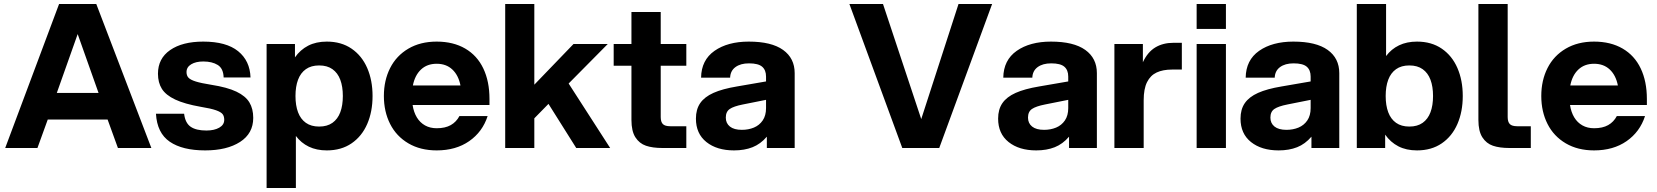

<svg xmlns="http://www.w3.org/2000/svg" viewBox="-20 -740 8283 960"><path d="M275.4 -720H461.4L736.8 0H569.6L518 -142.4H218.8L167.2 0H6ZM472.8 -275.2 368.4 -569.6 264 -275.2Z M759.8 -171.2H900.6Q906 -125.2 933.2 -106.3Q960.4 -87.4 1011.8 -87.4Q1051.2 -87.4 1076.2 -101.6Q1101.2 -115.8 1101.2 -140.8Q1101.2 -158.6 1093.1 -169.2Q1085 -179.8 1060 -188.7Q1035 -197.6 983.4 -206Q902.8 -220.2 856 -242.3Q809.2 -264.4 789.5 -295.6Q769.8 -326.8 769.8 -371.4Q769.8 -447.4 830.8 -489.7Q891.8 -532 996.2 -532Q1111.4 -532 1170.6 -484Q1229.8 -436 1232.6 -352.8H1098.2Q1096.8 -397.6 1068.8 -415.1Q1040.8 -432.6 996.2 -432.6Q959.2 -432.6 935.9 -418.5Q912.6 -404.4 912.6 -379.6Q912.6 -361.8 922.7 -351.2Q932.8 -340.6 959.2 -332.4Q985.6 -324.2 1036.8 -316Q1116.4 -303.6 1162 -281.8Q1207.6 -260 1226.9 -228.1Q1246.2 -196.2 1246.2 -150.6Q1246.2 -72.8 1180.4 -30.4Q1114.6 12 1005.8 12Q892.2 12 828.8 -31.4Q765.4 -74.8 759.8 -171.2Z M1842.8 -260Q1842.8 -181.6 1816.1 -120.1Q1789.4 -58.6 1737.9 -23.3Q1686.4 12 1614 12Q1563 12 1524.3 -6.6Q1485.6 -25.2 1459.4 -60.2V200H1313V-520H1454.8V-453.2Q1481.4 -491.2 1520.9 -511.6Q1560.4 -532 1614 -532Q1686.4 -532 1737.9 -496.7Q1789.4 -461.4 1816.1 -399.9Q1842.8 -338.4 1842.8 -260ZM1457.4 -260Q1457.4 -212.8 1470.2 -178.7Q1483 -144.6 1509.3 -125.9Q1535.6 -107.2 1575.8 -107.2Q1616 -107.2 1642.3 -125.9Q1668.6 -144.6 1681.4 -178.7Q1694.2 -212.8 1694.2 -260Q1694.2 -307.2 1681.4 -341.3Q1668.6 -375.4 1642.3 -394.1Q1616 -412.8 1575.8 -412.8Q1535.6 -412.8 1509.3 -394.1Q1483 -375.4 1470.2 -341.3Q1457.4 -307.2 1457.4 -260Z M1899.4 -260Q1899.4 -338 1930.6 -399.7Q1961.8 -461.4 2021.8 -496.7Q2081.8 -532 2163.4 -532Q2246.2 -532 2305.9 -497.3Q2365.6 -462.6 2396.5 -397.9Q2427.4 -333.2 2427.4 -245V-215H2043Q2048.6 -178.8 2064.3 -152.9Q2080 -127 2105.2 -112.9Q2130.4 -98.8 2163.4 -98.8Q2206 -98.8 2233.8 -114.5Q2261.6 -130.2 2277.2 -159.8H2418.2Q2392.6 -80.6 2326 -34.3Q2259.4 12 2163.4 12Q2081.8 12 2021.8 -23.3Q1961.8 -58.6 1930.6 -120.3Q1899.4 -182 1899.4 -260ZM2163.4 -421.2Q2115.6 -421.2 2085 -392.4Q2054.4 -363.6 2044.4 -312.6H2282.4Q2272.4 -363.6 2241.8 -392.4Q2211.2 -421.2 2163.4 -421.2Z M2506 -720H2651.6V-316.6L2847.6 -520H3018.8L2823.2 -322.4L3030.8 0H2861.2L2722.4 -220.6L2651.6 -148.4V0H2506Z M3137.2 -140.2V-411.2H3048.4V-520H3137.2V-680H3283.6V-520H3411.6V-411.2H3283.6V-155Q3283.6 -130.6 3294.2 -119.7Q3304.8 -108.8 3331.6 -108.8H3411.6V0H3292.2Q3243 0 3209.9 -11.3Q3176.8 -22.6 3157 -53.4Q3137.2 -84.2 3137.2 -140.2Z M3459.6 -147Q3459.6 -193.2 3481 -224.3Q3502.4 -255.4 3547.2 -275.5Q3592 -295.6 3665.2 -307.8L3810.2 -332.8V-357.2Q3810.2 -389.6 3790.8 -406.4Q3771.4 -423.2 3725 -423.2Q3682.6 -423.2 3657.2 -404.5Q3631.8 -385.8 3630.6 -351.6H3485.4Q3486.6 -439.6 3552.6 -485.8Q3618.6 -532 3723.8 -532Q3837.4 -532 3895.4 -490.4Q3953.4 -448.8 3953.4 -374.2V0H3814.2V-56.6Q3782.8 -19.8 3742.6 -3.9Q3702.4 12 3650 12Q3564.4 12 3512 -29.8Q3459.6 -71.6 3459.6 -147ZM3810.2 -199.4V-240.8L3694 -217.6Q3648.6 -208.6 3628.8 -195.1Q3609 -181.6 3609 -152Q3609 -123.6 3629.6 -107.2Q3650.2 -90.8 3689.4 -90.8Q3722.2 -90.8 3749.5 -102.1Q3776.8 -113.4 3793.5 -137.8Q3810.2 -162.2 3810.2 -199.4Z M4227 -720H4395L4586.2 -144.6L4772.6 -720H4940.6L4676.2 0H4491.4Z M4970.6 -147Q4970.6 -193.2 4992 -224.3Q5013.4 -255.4 5058.2 -275.5Q5103 -295.6 5176.2 -307.8L5321.2 -332.8V-357.2Q5321.2 -389.6 5301.8 -406.4Q5282.4 -423.2 5236 -423.2Q5193.6 -423.2 5168.2 -404.5Q5142.8 -385.8 5141.6 -351.6H4996.4Q4997.6 -439.6 5063.6 -485.8Q5129.6 -532 5234.8 -532Q5348.4 -532 5406.4 -490.4Q5464.4 -448.8 5464.4 -374.2V0H5325.2V-56.6Q5293.8 -19.8 5253.6 -3.9Q5213.4 12 5161 12Q5075.4 12 5023 -29.8Q4970.6 -71.6 4970.6 -147ZM5321.2 -199.4V-240.8L5205 -217.6Q5159.6 -208.6 5139.8 -195.1Q5120 -181.6 5120 -152Q5120 -123.6 5140.6 -107.2Q5161.2 -90.8 5200.4 -90.8Q5233.2 -90.8 5260.5 -102.1Q5287.8 -113.4 5304.5 -137.8Q5321.2 -162.2 5321.2 -199.4Z M5552 -520H5694.4V-428.8Q5718 -479.6 5756.4 -502.8Q5794.8 -526 5847.2 -526H5889.2V-392.2H5840.4Q5794.6 -392.2 5763.3 -377.6Q5732 -363 5715.2 -329.3Q5698.4 -295.6 5698.4 -238.4V0H5552Z M5963.2 -520H6109.6V0H5963.2ZM5963.2 -720H6109.6V-595.2H5963.2Z M6182.6 -147Q6182.6 -193.2 6204 -224.3Q6225.4 -255.4 6270.2 -275.5Q6315 -295.6 6388.2 -307.8L6533.2 -332.8V-357.2Q6533.2 -389.6 6513.8 -406.4Q6494.4 -423.2 6448 -423.2Q6405.6 -423.2 6380.2 -404.5Q6354.8 -385.8 6353.6 -351.6H6208.4Q6209.6 -439.6 6275.6 -485.8Q6341.6 -532 6446.8 -532Q6560.4 -532 6618.4 -490.4Q6676.4 -448.8 6676.4 -374.2V0H6537.2V-56.6Q6505.8 -19.8 6465.6 -3.9Q6425.4 12 6373 12Q6287.4 12 6235 -29.8Q6182.6 -71.6 6182.6 -147ZM6533.2 -199.4V-240.8L6417 -217.6Q6371.6 -208.6 6351.8 -195.1Q6332 -181.6 6332 -152Q6332 -123.6 6352.6 -107.2Q6373.2 -90.8 6412.4 -90.8Q6445.2 -90.8 6472.5 -102.1Q6499.8 -113.4 6516.5 -137.8Q6533.2 -162.2 6533.2 -199.4Z M6905.8 -66.8V0H6764V-720H6910.4V-459.8Q6936.6 -494.8 6975.3 -513.4Q7014 -532 7065 -532Q7137.4 -532 7188.9 -496.7Q7240.4 -461.4 7267.1 -399.9Q7293.8 -338.4 7293.8 -260Q7293.8 -181.6 7267.1 -120.1Q7240.4 -58.6 7188.9 -23.3Q7137.4 12 7065 12Q7011.4 12 6971.9 -8.4Q6932.4 -28.8 6905.8 -66.8ZM7145.2 -260Q7145.2 -307.2 7132.4 -341.3Q7119.6 -375.4 7093.3 -394.1Q7067 -412.8 7026.8 -412.8Q6986.6 -412.8 6960.3 -394.1Q6934 -375.4 6921.2 -341.3Q6908.4 -307.2 6908.4 -260Q6908.4 -212.8 6921.2 -178.7Q6934 -144.6 6960.3 -125.9Q6986.6 -107.2 7026.8 -107.2Q7067 -107.2 7093.3 -125.9Q7119.6 -144.6 7132.4 -178.7Q7145.2 -212.8 7145.2 -260Z M7518.4 -720V-155Q7518.4 -130.6 7529 -119.7Q7539.6 -108.8 7566.4 -108.8H7634V0H7527Q7477.8 0 7444.7 -11.3Q7411.6 -22.6 7391.8 -53.4Q7372 -84.2 7372 -140.2V-720Z M7686.4 -260Q7686.4 -338 7717.6 -399.7Q7748.8 -461.4 7808.8 -496.7Q7868.8 -532 7950.4 -532Q8033.2 -532 8092.9 -497.3Q8152.6 -462.6 8183.5 -397.9Q8214.4 -333.2 8214.4 -245V-215H7830Q7835.6 -178.8 7851.3 -152.9Q7867 -127 7892.2 -112.9Q7917.4 -98.8 7950.4 -98.8Q7993 -98.8 8020.8 -114.5Q8048.6 -130.2 8064.2 -159.8H8205.2Q8179.6 -80.6 8113 -34.3Q8046.4 12 7950.4 12Q7868.8 12 7808.8 -23.3Q7748.8 -58.6 7717.6 -120.3Q7686.4 -182 7686.4 -260ZM7950.4 -421.2Q7902.6 -421.2 7872 -392.4Q7841.4 -363.6 7831.4 -312.6H8069.4Q8059.4 -363.6 8028.8 -392.4Q7998.2 -421.2 7950.4 -421.2Z"/></svg>

Font: Aspekta Variable
Style: Regular
Weight: 400
Designer: Ivo Dolenc
Version: Version 2.100